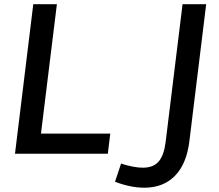

<svg xmlns="http://www.w3.org/2000/svg" viewBox="-20 -731 1040 913"><path d="M51.3 0 138.2 -710.9H250.5L174.8 -95.7H504.4L492.7 0ZM666 161.6Q601.1 161.6 526.9 133.3L555.7 46.9Q616.7 66.4 659.2 66.4Q710.4 66.4 735.4 35.9Q760.3 5.4 767.6 -55.7L848.1 -710.9H960.4L880.4 -58.6Q867.2 48.8 811.8 105.2Q756.3 161.6 666 161.6Z"/></svg>

Font: Muli
Style: Semi-BoldItalic
Weight: 600
Italic angle: -7°
Designer: Vernon Adams
Foundry: newtypography
Version: Version 2.0; ttfautohint (v1.00rc1.2-2d82) -l 8 -r 50 -G 200